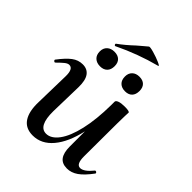

<svg xmlns="http://www.w3.org/2000/svg" viewBox="-202 -789 913 913"><g transform="rotate(45 254.0 -332.5)"><path d="M505 -80Q509 -80 512 -76.5Q515 -73 513 -70Q482 -28 455.5 -9.5Q429 9 400 9Q367 9 351.5 -12Q336 -33 336 -74V-177Q316 -87 274 -37Q232 13 174 13Q126 13 103 -21Q80 -55 82 -119L86 -297Q87 -348 60 -348Q50 -348 37.5 -338Q25 -328 6 -309Q4 -307 3 -307Q-1 -307 -4 -310.5Q-7 -314 -6 -317Q25 -358 49.5 -376.5Q74 -395 104 -395Q135 -395 151 -372.5Q167 -350 166 -303L162 -138Q161 -38 213 -38Q246 -38 274 -75.5Q302 -113 318.5 -184.5Q335 -256 336 -354V-376Q336 -384 349.5 -389Q363 -394 387 -394Q418 -394 420 -387L419 -363L418 -312L417 -89Q417 -37 443 -37Q468 -37 502 -79Q503 -80 505 -80ZM117 -496Q117 -518 131 -531Q145 -544 168 -544Q191 -544 204 -531.5Q217 -519 217 -496Q217 -472 204 -459Q191 -446 168 -446Q145 -446 131 -459Q117 -472 117 -496ZM286 -496Q286 -518 299.5 -531Q313 -544 336 -544Q359 -544 371.5 -531.5Q384 -519 384 -496Q384 -472 371.5 -459Q359 -446 336 -446Q313 -446 299.5 -459Q286 -472 286 -496ZM151 -565Q147 -565 145 -569.5Q143 -574 146 -576Q182 -602 220 -638Q230 -646 243.5 -658Q257 -670 266 -677Q270 -681 298 -673Q326 -665 348.5 -655Q371 -645 361 -643Q254 -615 153 -566Z"/></g></svg>

Font: Cormorant Upright SemiBold
Style: Regular
Weight: 600
Designer: Christian Thalmann (Catharsis Fonts)
Foundry: Catharsis Fonts
Version: Version 3.302